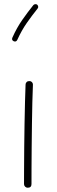

<svg xmlns="http://www.w3.org/2000/svg" viewBox="-20 -879 272 917"><path d="M120.6 -491.7Q127.9 -491.7 132.8 -486.3Q137.7 -481 137.2 -473.1Q135.7 -439 134.5 -390.6Q133.3 -342.3 132.6 -287.4Q131.8 -232.4 131.3 -178Q130.9 -123.5 130.6 -77.1Q130.4 -30.8 130.4 0Q130.4 17.6 112.3 17.6Q105 17.6 99.9 12.5Q94.7 7.3 94.7 0Q94.7 -30.8 95 -77.1Q95.2 -123.5 95.7 -178Q96.2 -232.4 97.2 -287.6Q98.1 -342.8 99.4 -391.6Q100.6 -440.4 102.1 -475.1Q102.1 -482.4 107.4 -487.3Q112.8 -492.2 120.6 -491.7ZM157.7 -856.4Q161.6 -853 162.4 -847.7Q163.1 -842.3 159.7 -838.4Q132.3 -804.2 107.9 -769.3Q83.5 -734.4 62.5 -688.5Q57.1 -677.2 45.4 -682.1Q34.2 -687.5 39.1 -699.2Q60.5 -747.1 86.2 -783.7Q111.8 -820.3 139.2 -854.5Q142.6 -858.4 148.2 -859.1Q153.8 -859.9 157.7 -856.4Z"/></svg>

Font: Mikhak-DS2-FD ExtraLight
Style: Regular
Weight: 200
Designer: Amin Abedi
Version: Version 3.2